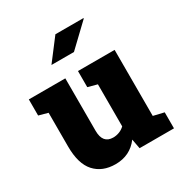

<svg xmlns="http://www.w3.org/2000/svg" viewBox="-178 -895 987 1039"><g transform="rotate(-30 315.5 -376.0)"><path d="M246.1 10.3Q164.1 10.3 117.2 -41.5Q70.3 -93.3 70.3 -201.7V-412.1L13.7 -427.7V-528.3H241.7V-200.7Q241.7 -121.1 307.1 -121.1Q326.2 -121.1 345 -128.2Q363.8 -135.3 378.4 -149.4V-412.1L320.8 -427.7V-528.3H549.8V-115.7L615.7 -100.1V0H400.9L389.6 -60.1Q336.9 10.3 246.1 10.3ZM212.9 -628.4 314.5 -761.7H489.3L490.2 -758.8L353.5 -628.4Z"/></g></svg>

Font: Roboto Slab Black
Style: Regular
Weight: 900
Designer: Google
Version: Version 2.000; ttfautohint (v1.8.1.43-b0c9)